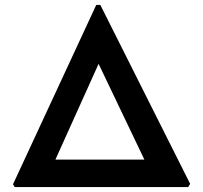

<svg xmlns="http://www.w3.org/2000/svg" viewBox="-20 -756 821 776"><path d="M39.5 0 32.5 -11 369 -736H385.5L748.5 -13L740.5 0ZM204 -111H563.5L378.5 -498Z"/></svg>

Font: Merriweather Sans SemiBold
Style: Regular
Weight: 600
Designer: Eben Sorkin
Foundry: Eben Sorkin
Version: Version 2.001